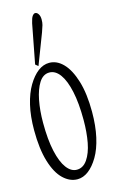

<svg xmlns="http://www.w3.org/2000/svg" viewBox="-133 -834 570 949"><g transform="rotate(-15 152.0 -360.0)"><path d="M149.9 17.1Q182.1 17.1 203.9 -14.4Q225.6 -45.9 235.4 -97.4Q245.1 -148.9 245.1 -211.9Q245.1 -298.8 231.9 -358.9Q218.8 -418.9 195.6 -450.7Q172.4 -482.4 141.6 -482.4Q109.4 -482.4 88.4 -449.2Q68.4 -417.5 58.1 -365.2Q47.9 -313 47.9 -250Q47.9 -163.1 61.3 -103.5Q74.7 -43.9 97.7 -13.4Q120.6 17.1 149.9 17.1ZM-4.4 -226.1Q-4.4 -297.4 8.8 -353.5Q22 -409.7 45.2 -448.5Q68.4 -487.3 95.7 -508.1Q123 -528.8 153.3 -528.8Q192.4 -528.8 224.4 -495.8Q256.3 -462.9 276.1 -398.2Q295.9 -333.5 295.9 -240.2Q295.9 -168.9 283.2 -112.1Q270.5 -55.2 247.6 -16.4Q224.6 22.5 197.5 43Q170.4 63.5 141.1 63.5Q102.1 63.5 68.6 31.7Q35.2 0 15.4 -65.2Q-4.4 -130.4 -4.4 -226.1ZM158.7 -683.6 98.6 -526.9 84.5 -538.6 123 -739.3Q128.9 -765.6 136 -774.9Q143.1 -784.2 149.9 -784.2Q159.7 -784.2 166.5 -773.4Q173.3 -762.7 173.3 -745.8Q173.3 -729 169.9 -717.3Q166.5 -705.6 158.7 -683.6Z"/></g></svg>

Font: Scarab Serif
Style: Condensed-Light
Weight: 300
Designer: John Roberts
Foundry: Scarab
Version: 1.0